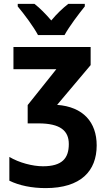

<svg xmlns="http://www.w3.org/2000/svg" viewBox="-20 -955 557 985"><path d="M415 -935H330C301 -912 273 -886 243 -850C213 -885 184 -914 157 -935H71V-922C103 -884 153 -817 175 -775H311C335 -819 385 -885 415 -922ZM445 -714H49V-600H269L122 -416V-322H177C290 -322 333 -284 333 -216C333 -143 299 -102 200 -102C148 -102 78 -120 28 -150V-28C79 -3 144 10 214 10C395 10 476 -78 476 -209C476 -328 407 -407 273 -417L445 -621Z"/></svg>

Font: Noto Sans Display SemiCondensed
Style: Bold
Weight: 700
Width: 4
Designer: Monotype Design Team
Foundry: Monotype Imaging Inc.
Version: Version 1.900